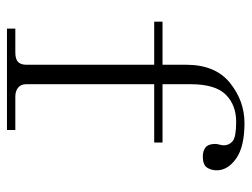

<svg xmlns="http://www.w3.org/2000/svg" viewBox="-104 -620 708 540"><g transform="rotate(90 250.0 -350.0)"><path d="M162.1 -519.5Q162.1 -601.6 212.9 -642.6Q263.7 -683.6 326.2 -683.6Q392.6 -683.6 425.8 -660.2Q459 -636.7 459 -605.5Q459 -589.8 451.2 -578.1Q443.4 -566.4 419.9 -566.4Q404.3 -566.4 394.5 -574.2Q384.8 -582 384.8 -601.6Q384.8 -605.5 386.7 -613.3Q388.7 -621.1 388.7 -625Q388.7 -640.6 377 -650.4Q365.2 -660.2 322.3 -660.2Q275.4 -660.2 246.1 -630.9Q216.8 -601.6 216.8 -531.2V-453.1H380.9V-429.7H216.8V-70.3Q216.8 -54.7 226.6 -46.9Q236.3 -39.1 252 -39.1H345.7V-15.6H60.5V-39.1H127Q146.5 -39.1 154.3 -46.9Q162.1 -54.7 162.1 -70.3V-429.7H41V-453.1H162.1Z"/></g></svg>

Font: BabelStone Khitan Small Seal
Style: Regular
Weight: 400
Designer: Andrew West
Foundry: BabelStone
Version: Version 13.000